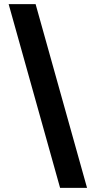

<svg xmlns="http://www.w3.org/2000/svg" viewBox="-20 -799 466 933"><path d="M403 114H272L22 -779H153Z"/></svg>

Font: DM Sans 20pt
Style: Bold
Weight: 700
Version: Version 4.004;gftools[0.9.30]